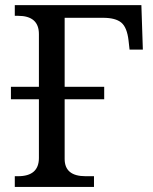

<svg xmlns="http://www.w3.org/2000/svg" viewBox="-20 -734 601 754"><path d="M349.1 0H38.1V-42H50.8Q132.8 -42 132.8 -113.8V-344.2H22.9V-393.1H132.8V-600.1Q132.8 -671.9 50.8 -671.9H38.1V-713.9H535.2L541 -539.1H488.8L484.9 -574.2Q479 -626.5 456.3 -645.3Q433.6 -664.1 384.8 -664.1H233.9V-393.1H389.2V-344.2H233.9V-109.9Q233.9 -42 315.9 -42H349.1Z"/></svg>

Font: Noto Serif
Style: Regular
Weight: 400
Designer: Monotype Design team
Foundry: Monotype Imaging Inc.
Version: Version 1.02